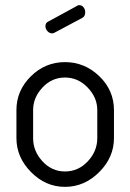

<svg xmlns="http://www.w3.org/2000/svg" viewBox="-20 -721 508 748"><path d="M44 -183V-292Q44 -368 100 -423.5Q156 -479 233 -479Q310 -479 367 -424Q424 -369 424 -292V-183Q424 -108 366.5 -50.5Q309 7 233 7Q158 7 101 -50.5Q44 -108 44 -183ZM109 -183Q109 -132 145.5 -92.5Q182 -53 233 -53Q285 -53 322 -92.5Q359 -132 359 -183V-292Q359 -341 321.5 -380Q284 -419 233 -419Q182 -419 145.5 -380Q109 -341 109 -292ZM157 -619Q157 -632 168 -637L280 -698Q283 -701 288 -701Q299 -701 305.5 -692.5Q312 -684 312 -673Q312 -657 300 -651L193 -594Q188 -591 183 -591Q173 -591 165 -599.5Q157 -608 157 -619Z"/></svg>

Font: Terminal Dosis
Style: Regular
Weight: 400
Designer: Edgar Tolentino, Pablo Impallari, Igino Marini
Foundry: Edgar Tolentino, Pablo Impallari, Igino Marini
Version: Version 1.007